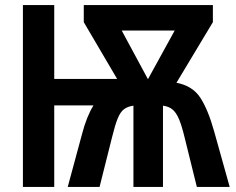

<svg xmlns="http://www.w3.org/2000/svg" viewBox="-20 -734 925 754"><path d="M816 -714V-647L673 -409Q736 -397 766.5 -350.5Q797 -304 821 -218L882 0H753L705 -194Q694 -240 683 -266Q672 -292 657.5 -304Q643 -316 620 -319V0H504V-319Q482 -316 467.5 -305.5Q453 -295 442.5 -269.5Q432 -244 420 -195L371 0H246L302 -207Q311 -242 322.5 -270.5Q334 -299 347 -320H193V0H70V-714H193V-424H440L309 -647V-714ZM666 -614H458L561 -423Z"/></svg>

Font: Noto Sans Disp Cond SemBd
Style: Regular
Weight: 600
Width: 3
Designer: Monotype Design Team
Foundry: Monotype Imaging Inc.
Version: Version 2.000;GOOG;noto-source:20170915:90ef993387c0; ttfaut